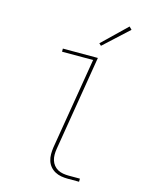

<svg xmlns="http://www.w3.org/2000/svg" viewBox="-139 -1049 878 1134"><g transform="rotate(15 300.0 -481.5)"><path d="M389 0Q368 0 348 -3.5Q328 -7 310.5 -16.5Q293 -26 280.5 -41Q268 -56 262 -75Q256 -94 256 -114.5Q256 -135 259 -156L352 -716H162V-735H376L280 -153Q277 -135 277 -117.5Q277 -100 282 -83.5Q287 -67 297.5 -54Q308 -41 322.5 -33Q337 -25 354.5 -22Q372 -19 389 -19H458V0ZM375 -809 362 -821 509 -963 525 -947Z"/></g></svg>

Font: Iosevka SS04 Thin Extended
Style: Italic
Weight: 100
Width: 7
Italic angle: -9°
Monospace: yes
Designer: Belleve Invis
Foundry: Belleve Invis
Version: Version 19.0.0; ttfautohint (v1.8.4)